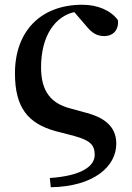

<svg xmlns="http://www.w3.org/2000/svg" viewBox="-20 -572 556 809"><path d="M194 217C377 214 470 128 470 34C470 -24 439 -71 346 -96L273 -116C196 -137 153 -186 153 -288C153 -426 216 -504 293 -521L349 -456C367 -435 387 -420 419 -420C458 -420 481 -447 477 -487C448 -527 393 -552 327 -552C152 -552 43 -441 43 -263C43 -116 100 -52 212 -20L293 1C362 20 379 40 379 81C379 128 324 169 190 178Z"/></svg>

Font: Noto Serif CJK HK
Style: Bold
Weight: 700
Designer: Ryoko NISHIZUKA 西塚涼子 (kana & ideographs); Frank Grießhammer (Latin, Greek & Cyrillic); Wenlong ZHANG 张文龙 (bopomofo); San
Foundry: Adobe
Version: Version 2.001;hotconv 1.1.0;makeotfexe 2.6.0